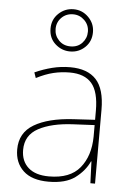

<svg xmlns="http://www.w3.org/2000/svg" viewBox="-56 -853 624 906"><g transform="rotate(5 255.5 -400.5)"><path d="M264 -537Q346 -537 387 -492.5Q428 -448 428 -350V0H406L402 -103H400Q379 -57 334 -23.5Q289 10 208 10Q129 10 88.5 -28Q48 -66 48 -129Q48 -208 114.5 -247.5Q181 -287 299 -294L402 -300V-343Q402 -433 368 -472.5Q334 -512 264 -512Q224 -512 186.5 -503Q149 -494 106 -472L97 -498Q137 -516 178.5 -526.5Q220 -537 264 -537ZM301 -270Q199 -265 137.5 -232Q76 -199 76 -129Q76 -76 110 -45.5Q144 -15 208 -15Q308 -15 354.5 -72Q401 -129 402 -220V-275ZM256 -611Q216 -611 185.5 -638.5Q155 -666 155 -711Q155 -754 185 -782.5Q215 -811 256 -811Q297 -811 326.5 -781.5Q356 -752 356 -711Q356 -667 326.5 -639Q297 -611 256 -611ZM256 -635Q290 -635 311 -657.5Q332 -680 332 -711Q332 -743 309.5 -765Q287 -787 256 -787Q223 -787 201 -765Q179 -743 179 -711Q179 -680 200.5 -657.5Q222 -635 256 -635Z"/></g></svg>

Font: Noto Sans Gujarati Thin
Style: Regular
Weight: 100
Designer: Jelle Bosma - Monotype Design Team, Universal Thirst
Foundry: Monotype Imaging Inc.
Version: Version 2.106; ttfautohint (v1.8.4.7-5d5b)